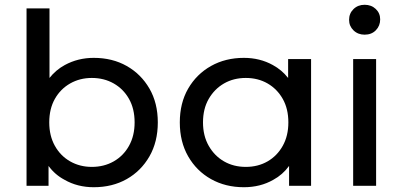

<svg xmlns="http://www.w3.org/2000/svg" viewBox="-20 -777 1685 803"><path d="M372 6Q304 6 250 -25Q210 -46 183 -83V0H91V-742H187V-451Q214 -485 251 -505Q306 -535 372 -535Q450 -535 510 -501Q570 -467 605 -406.5Q640 -346 640 -265Q640 -184 605 -123Q570 -62 510 -28Q450 6 372 6ZM364 -79Q415 -79 455.5 -102Q496 -125 519.5 -167Q543 -209 543 -265Q543 -322 519.5 -363.5Q496 -405 455.5 -428Q415 -451 364 -451Q314 -451 273.5 -428Q233 -405 209.5 -363.5Q186 -322 186 -265Q186 -209 209.5 -167Q233 -125 273.5 -102Q314 -79 364 -79Z M1000 6Q923 6 862.5 -28Q802 -62 767 -123Q732 -184 732 -265Q732 -346 767 -406.5Q802 -467 862.5 -501Q923 -535 1000 -535Q1067 -535 1121 -505Q1158 -485 1185 -451V-530H1281V0H1189V-83Q1162 -46 1123 -25Q1069 6 1000 6ZM1008 -79Q1059 -79 1099 -102Q1139 -125 1162.5 -167Q1186 -209 1186 -265Q1186 -322 1162.5 -363.5Q1139 -405 1099 -428Q1059 -451 1008 -451Q957 -451 917 -428Q877 -405 853 -363.5Q829 -322 829 -265Q829 -209 853 -167Q877 -125 917 -102Q957 -79 1008 -79Z M1457 0V-530H1553V0ZM1505 -632Q1477 -632 1458.5 -650Q1440 -668 1440 -694Q1440 -721 1458.5 -739Q1477 -757 1505 -757Q1533 -757 1551.5 -739.5Q1570 -722 1570 -696Q1570 -669 1552 -650.5Q1534 -632 1505 -632Z"/></svg>

Font: Montserrat Z Med
Style: Regular
Weight: 500
Designer: Julieta Ulanovsky
Foundry: Julieta Ulanovsky
Version: Version 8.000